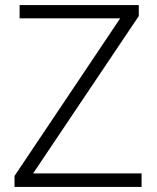

<svg xmlns="http://www.w3.org/2000/svg" viewBox="-20 -734 615 754"><path d="M536 0V-53H110L525 -671V-714H57V-662H452L37 -43V0Z"/></svg>

Font: Noto Sans Malayalam Light
Style: Regular
Weight: 300
Designer: Jelle Bosma - Monotype Design Team
Foundry: Monotype Imaging Inc.
Version: Version 2.104